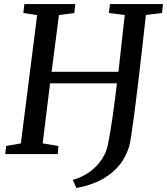

<svg xmlns="http://www.w3.org/2000/svg" viewBox="-20 -763 827 951"><path d="M357.9 168 340.7 128Q388.1 114.5 424.1 88.3Q460.1 62.1 483 28Q505.8 -6.2 513.8 -43.4Q526.8 -107.2 538 -186.2Q549.1 -265.2 559.1 -350.2H228L191.3 -52.7L269.2 -40L266.2 0H6L10.3 -40L83.3 -52.7L164 -688.3L95.7 -698.6L100.7 -743H352.8L348.2 -698.6L272 -688.3L235.6 -407.2H566.7Q574.7 -479 582.5 -550.5Q590.2 -621.9 598 -688.6L519.2 -698.6L524.8 -743H787.3L782.6 -698.6L702.7 -689Q692.4 -596 682.2 -507Q672.1 -418 662.7 -339Q653.3 -260.1 645 -197Q636.7 -133.9 630.2 -92.4Q623.7 -51 619.5 -37Q599.5 26.5 559.1 68.8Q518.6 111.1 466.2 135.2Q413.7 159.2 357.9 168Z"/></svg>

Font: Merriweather 7pt Light
Style: Italic
Weight: 300
Italic angle: -7.8°
Designer: Eben Sorkin
Foundry: Eben Sorkin
Version: Version 2.200;gftools[0.9.31]